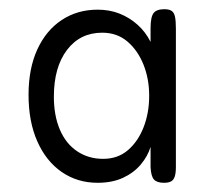

<svg xmlns="http://www.w3.org/2000/svg" viewBox="-20 -707 467 417"><path d="M337 -687Q347 -687 352.5 -683.5Q358 -680 360 -671Q362 -662 362 -645V-344Q362 -331 359.5 -323.5Q357 -316 351.5 -313Q346 -310 336 -310Q321 -310 314.5 -317Q308 -324 307 -344V-388Q301 -368 286 -350Q271 -332 247.5 -321Q224 -310 192 -310Q148 -310 114 -333.5Q80 -357 61 -400Q42 -443 42 -501Q42 -558 61 -599.5Q80 -641 114 -663.5Q148 -686 192 -686Q218 -686 239.5 -677.5Q261 -669 278.5 -653.5Q296 -638 307 -616V-645Q307 -670 313.5 -678.5Q320 -687 337 -687ZM204 -362Q236 -362 258 -381Q280 -400 292 -431Q304 -462 304 -499Q304 -536 291.5 -567Q279 -598 256.5 -617Q234 -636 202 -636Q154 -636 125.5 -598.5Q97 -561 97 -497Q97 -456 110 -425.5Q123 -395 147.5 -378.5Q172 -362 204 -362Z"/></svg>

Font: Fredoka SemiCondensed Light
Style: Regular
Weight: 300
Width: 4
Designer: Ben Nathan
Foundry: Milena B. Brandão, Ben Nathan
Version: Version 2.001